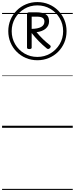

<svg xmlns="http://www.w3.org/2000/svg" viewBox="-20 -1235 723 1855"><path d="M341 -653Q282 -653 231 -674.5Q180 -696 141.5 -734.5Q103 -773 81.5 -824Q60 -875 60 -934Q60 -993 81.5 -1044Q103 -1095 141.5 -1133.5Q180 -1172 231 -1193.5Q282 -1215 341 -1215Q400 -1215 451.5 -1193.5Q503 -1172 541.5 -1133.5Q580 -1095 601.5 -1044Q623 -993 623 -934Q623 -875 601.5 -824Q580 -773 541.5 -734.5Q503 -696 451.5 -674.5Q400 -653 341 -653ZM341 -685Q410 -685 466.5 -718.5Q523 -752 556.5 -808.5Q590 -865 590 -934Q590 -1003 556.5 -1059.5Q523 -1116 466.5 -1149.5Q410 -1183 341 -1183Q272 -1183 215.5 -1149.5Q159 -1116 126 -1059.5Q93 -1003 93 -934Q93 -865 126 -808.5Q159 -752 215.5 -718.5Q272 -685 341 -685ZM263 -761Q252 -761 246.5 -764.5Q241 -768 241 -775V-1102Q241 -1116 266 -1116H330Q392 -1116 423 -1096.5Q454 -1077 454 -1029Q454 -987 422 -959Q390 -931 333 -924Q364 -887 395 -857Q426 -827 462 -799Q469 -794 470 -786.5Q471 -779 462 -770Q447 -755 432 -767Q389 -802 353.5 -838.5Q318 -875 286 -916V-775Q286 -768 280 -764.5Q274 -761 263 -761ZM286 -956Q346 -957 377.5 -974.5Q409 -992 409 -1027Q409 -1052 391 -1063Q373 -1074 339 -1074H286ZM0 590H683V600H0ZM0 -20H683V0H0ZM0 -505H683V-500H0ZM0 -1110H683V-1100H0Z"/></svg>

Font: Playwrite FR Moderne Guides
Style: Regular
Weight: 400
Designer: Veronika Burian, José Scaglione
Foundry: TypeTogether
Version: Version 1.003